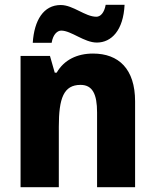

<svg xmlns="http://www.w3.org/2000/svg" viewBox="-20 -783 650 803"><path d="M117 -604H196C202 -641 221 -655 236 -655C278 -655 332 -605 385 -605C446 -605 496 -656 501 -763H422C416 -729 400 -713 383 -713C336 -713 286 -762 234 -762C162 -762 123 -698 117 -604ZM369 -559C303 -559 248 -533 217 -479H209L189 -549H66V0H226V-253C226 -372 246 -428 317 -428C367 -428 386 -389 386 -313V0H545V-359C545 -495 476 -559 369 -559Z"/></svg>

Font: Noto Sans Sinhala UI SemiCondensed ExtraBold
Style: Regular
Weight: 800
Width: 4
Designer: Jelle Bosma - Monotype Design Team
Foundry: Monotype Imaging Inc.
Version: Version 2.006